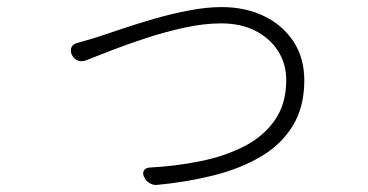

<svg xmlns="http://www.w3.org/2000/svg" viewBox="-20 -512 1040 542"><path d="M182 -359Q178 -370 182 -379Q186 -388 199 -391Q212 -395 223.5 -398Q235 -401 257 -408Q284 -417 325.5 -431Q367 -445 415.5 -459Q464 -473 513.5 -482.5Q563 -492 606 -492Q672 -492 724.5 -467Q777 -442 808 -395.5Q839 -349 839 -285Q839 -210 806.5 -157Q774 -104 716.5 -70Q659 -36 583.5 -17Q508 2 423 10Q412 11 401.5 4.5Q391 -2 387 -12L386 -14Q382 -24 386.5 -31Q391 -38 402 -39Q477 -43 546 -57Q615 -71 669.5 -99Q724 -127 756 -173Q788 -219 788 -286Q788 -332 765 -368Q742 -404 701 -425Q660 -446 604 -446Q556 -446 501 -434Q446 -422 392.5 -404.5Q339 -387 294 -369.5Q249 -352 221 -341Q210 -337 199 -341.5Q188 -346 183 -357Z"/></svg>

Font: Chiron GoRound TC L
Style: Regular
Weight: 300
Designer: Ryoko NISHIZUKA 西塚涼子 (kana, bopomofo & ideographs); Paul D. Hunt (Latin, Greek & Cyrillic); Sandoll Communications 산돌커뮤니
Foundry: Adobe
Version: Version 1.000;hotconv 1.1.1;makeotfexe 2.6.0